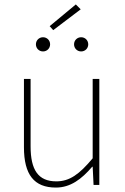

<svg xmlns="http://www.w3.org/2000/svg" viewBox="-20 -834 564 866"><path d="M232 12C298 12 348 -26 396 -82H398L402 0H428V-478H398V-120C338 -48 294 -16 234 -16C152 -16 118 -68 118 -174V-478H88V-170C88 -46 134 12 232 12ZM174 -602C192 -602 206 -616 206 -634C206 -652 192 -666 174 -666C156 -666 142 -652 142 -634C142 -616 156 -602 174 -602ZM220 -698 344 -792 322 -814 204 -716ZM346 -602C364 -602 378 -616 378 -634C378 -652 364 -666 346 -666C328 -666 314 -652 314 -634C314 -616 328 -602 346 -602Z"/></svg>

Font: Source Sans Pro ExtraLight
Style: Regular
Weight: 200
Designer: Paul D. Hunt
Foundry: Adobe Systems Incorporated
Version: Version 3.006;hotconv 1.0.111;makeotfexe 2.5.65597